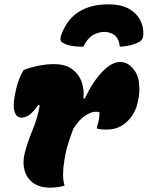

<svg xmlns="http://www.w3.org/2000/svg" viewBox="-20 -851 677 880"><path d="M460 -705Q426 -704 402.5 -688Q379 -672 362 -637Q324 -637 302 -642Q280 -647 266 -656Q257 -662 257 -672Q257 -682 262 -695Q291 -768 345.5 -799.5Q400 -831 471 -831H478Q555 -831 596.5 -792.5Q638 -754 637 -694Q637 -669 618 -659Q585 -640 529 -637Q524 -701 460 -705ZM88 -530Q115 -541 152.5 -549Q190 -557 228 -557Q282 -557 313 -532.5Q344 -508 355.5 -471.5Q367 -435 362 -401L368 -399Q408 -481 450.5 -524Q493 -567 530 -567Q561 -567 584 -543Q612 -515 617 -471.5Q622 -428 613 -390L609 -373Q603 -347 585 -320Q567 -293 538 -275Q509 -257 467 -257Q454 -257 444.5 -258Q435 -259 424 -262V-268Q430 -285 433 -302.5Q436 -320 436 -336Q430 -339 420 -339Q398 -339 371 -321.5Q344 -304 316 -261Q303 -227 292 -191.5Q281 -156 275 -117Q269 -79 269 -51Q269 -23 276 0Q245 9 210 9Q161 9 131.5 -13Q102 -35 92.5 -70.5Q83 -106 93 -148Q106 -199 128.5 -253Q151 -307 162 -367L156 -371Q131 -335 113 -323.5Q95 -312 78 -312Q53 -312 45.5 -344.5Q38 -377 54 -443Q60 -469 68.5 -490Q77 -511 88 -530Z"/></svg>

Font: Recursive Mn Csl St Blk
Style: Italic
Weight: 900
Italic angle: -15°
Monospace: yes
Version: Version 1.079;hotconv 1.0.112;makeotfexe 2.5.65598; ttfautoh